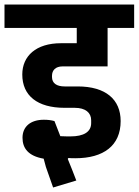

<svg xmlns="http://www.w3.org/2000/svg" viewBox="-40 -718 616 853"><path d="M196 115 299 84 280 35 261 -12 264 -16C275 -15 283 -15 295 -15C420 -15 496 -71 496 -180C496 -276 430 -334 305 -334H247C212 -334 191 -348 191 -376V-381C191 -406 207 -423 238 -423H438V-594H556V-698H-20V-594H301V-526H231C120 -526 59 -469 59 -387C59 -293 126 -239 247 -239H292C340 -239 365 -217 365 -184V-171C365 -132 332 -112 273 -112C263 -112 247 -112 228 -113L202 -180C188 -184 174 -186 155 -186C95 -186 60 -155 60 -106C60 -60 85 -25 154 -13L164 24Z"/></svg>

Font: IBM Plex Devanagari
Style: Bold
Weight: 700
Designer: Mike Abbink, Paul van der Laan, Pieter van Rosmalen, Erin McLaughlin
Foundry: Bold Monday
Version: Version 1.0